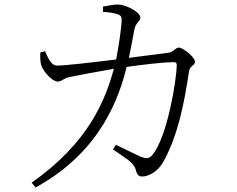

<svg xmlns="http://www.w3.org/2000/svg" viewBox="-20 -781 1040 843"><path d="M476 -125C532 -85 567 -70 577 -33C581 -14 590 -6 604 -6C633 -6 675 -28 699 -74C760 -186 787 -316 810 -468C814 -494 836 -491 836 -511C836 -529 784 -572 765 -572C749 -572 744 -552 716 -549L546 -527C555 -569 564 -620 569 -647C575 -684 596 -684 596 -705C596 -727 535 -760 501 -761C483 -762 452 -756 432 -752V-729C449 -728 477 -725 495 -719C512 -713 515 -707 514 -688C513 -659 501 -575 490 -520C379 -506 264 -493 230 -493C204 -493 190 -529 178 -556L157 -551C156 -532 156 -508 163 -490C170 -469 208 -423 233 -423C252 -423 255 -436 286 -443C313 -449 413 -467 480 -479C442 -340 369 -155 119 21L136 42C431 -118 507 -370 536 -487C598 -496 693 -508 744 -508C752 -508 756 -504 756 -497C756 -433 715 -181 650 -102C635 -84 625 -83 598 -93C579 -101 528 -127 489 -145Z"/></svg>

Font: Noto Serif KR Light
Style: Regular
Weight: 300
Designer: Ryoko NISHIZUKA 西塚涼子 (kana & ideographs); Frank Grießhammer (Latin, Greek & Cyrillic); Wenlong ZHANG 张文龙 (bopomofo); San
Foundry: Adobe
Version: Version 2.001;hotconv 1.1.0;makeotfexe 2.6.0